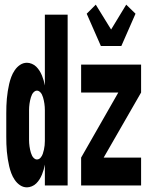

<svg xmlns="http://www.w3.org/2000/svg" viewBox="-20 -798 640 826"><path d="M96 8Q80 8 66.5 -1Q53 -10 43.5 -24Q34 -38 28.5 -53Q23 -68 19.5 -83Q16 -98 13.5 -114Q11 -130 9.5 -146Q8 -162 7.5 -178Q7 -194 7 -210V-310Q7 -326 7.5 -342Q8 -358 9.5 -374Q11 -390 13.5 -406Q16 -422 19.5 -437Q23 -452 28.5 -467Q34 -482 43.5 -496Q53 -510 66.5 -519Q80 -528 96 -528Q106 -528 117 -523.5Q128 -519 136 -511Q144 -503 150 -493.5Q156 -484 160.5 -473Q165 -462 168 -451.5Q171 -441 173 -430V-735H271V0H173V-90Q171 -79 168 -68.5Q165 -58 160.5 -47Q156 -36 150 -26.5Q144 -17 136 -9Q128 -1 117 3.5Q106 8 96 8ZM139 -112Q148 -112 154.5 -119.5Q161 -127 164 -136Q167 -145 169 -154Q171 -163 172 -172.5Q173 -182 173 -191.5Q173 -201 173 -210V-310Q173 -317 173 -324Q173 -331 172.5 -338Q172 -345 171 -352Q170 -359 168.5 -366Q167 -373 165 -379.5Q163 -386 160 -392Q157 -398 151.5 -403Q146 -408 139 -408Q132 -408 126.5 -403Q121 -398 118 -392Q115 -386 113 -379.5Q111 -373 109.5 -366Q108 -359 107 -352Q106 -345 105.5 -338Q105 -331 105 -324Q105 -317 105 -310V-210Q105 -203 105 -196Q105 -189 105.5 -182Q106 -175 107 -168Q108 -161 109.5 -154Q111 -147 113 -140.5Q115 -134 118 -128Q121 -122 126.5 -117Q132 -112 139 -112ZM414 -600 353 -739 392 -778 458 -671 523 -778 563 -739 502 -600ZM329 0V-120L489 -400H329V-520H587V-400L426 -120H587V0Z"/></svg>

Font: Iosevka Heavy Extended
Style: Regular
Weight: 900
Width: 7
Monospace: yes
Designer: Belleve Invis
Foundry: Belleve Invis
Version: Version 32.5.0; ttfautohint (v1.8.4)